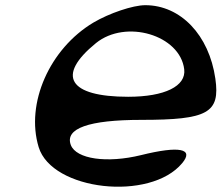

<svg xmlns="http://www.w3.org/2000/svg" viewBox="-20 -691 854 740"><path d="M129 -124C180 44 559 86 682 -62C729 -118 672 -130 523 -93C392 -61 274 -78 253 -132C229 -196 322 -229 525 -229C781 -229 829 -256 810 -388C786 -556 676 -671 540 -671C492 -671 401 -640 340 -604C171 -503 78 -292 129 -124ZM350 -525C465 -618 674 -556 690 -424C698 -359 615 -318 474 -318C245 -318 195 -399 350 -525Z"/></svg>

Font: Venom Sans
Style: Obl
Weight: 400
Version: Version 1.001